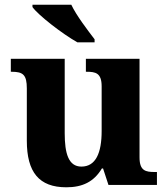

<svg xmlns="http://www.w3.org/2000/svg" viewBox="-20 -786 712 816"><path d="M309 -606H382V-619C353 -657 304 -721 283 -766H118V-756C143 -721 245 -642 309 -606ZM262 10C330 10 379 -13 413 -70H418L441 0H647V-55H638C600 -55 573 -59 573 -117V-536H345V-481H348C386 -481 412 -476 412 -419V-229C412 -136 387 -78 326 -78C271 -78 255 -134 255 -220V-536H26V-481H30C78 -481 94 -468 94 -410V-188C94 -54 146 10 262 10Z"/></svg>

Font: Noto Serif Hentaigana Bold
Style: Regular
Weight: 700
Designer: Kazuhiro Yamada
Foundry: nipponia
Version: Version 1.000